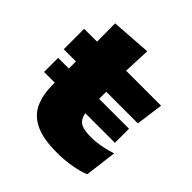

<svg xmlns="http://www.w3.org/2000/svg" viewBox="-170 -745 890 890"><g transform="rotate(45 275.0 -300.0)"><path d="M330.5 14Q239.5 14 188.2 -11.8Q137 -37.5 116.5 -84.5Q96 -131.5 96 -195.5V-388H294.5V-230.5Q294.5 -192 313.2 -170.2Q332 -148.5 392.5 -148.5Q425 -148.5 460.5 -155.2Q496 -162 522.5 -171.5L503 -15Q469 -1 424.8 6.5Q380.5 14 330.5 14ZM26 -208.5V-301H490.5V-208.5ZM16 -347.5V-481.5H520L502 -347.5ZM100.5 -466.5 99.5 -601 296.5 -614.5 290 -466.5Z"/></g></svg>

Font: Anek Latin Expanded ExtraBold
Style: Regular
Weight: 800
Width: 7
Designer: Yesha Goshar
Foundry: Ek Type
Version: Version 1.003